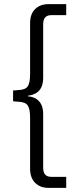

<svg xmlns="http://www.w3.org/2000/svg" viewBox="-20 -725 359 925"><path d="M212 180Q174 180 149.5 156Q125 132 125 88V-158Q125 -200 113.5 -217Q102 -234 67 -235L43 -237V-289L67 -291Q102 -292 113.5 -309Q125 -326 125 -368V-613Q125 -658 149.5 -681.5Q174 -705 212 -705H299V-652H227Q208 -652 198 -641.5Q188 -631 188 -608V-351Q188 -325 180 -306.5Q172 -288 155.5 -277.5Q139 -267 115 -264V-261Q139 -259 155.5 -248Q172 -237 180 -219Q188 -201 188 -175V83Q188 106 198 116.5Q208 127 227 127H299V180Z"/></svg>

Font: Nunito Sans 7pt Condensed Light
Style: Regular
Weight: 300
Width: 3
Designer: Vernon Adams
Foundry: Vernon Adams
Version: Version 3.101;gftools[0.9.27]